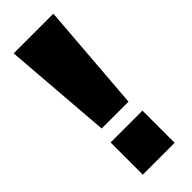

<svg xmlns="http://www.w3.org/2000/svg" viewBox="-233 -730 759 759"><g transform="rotate(-45 147.0 -350.0)"><path d="M58 0V-180H236V0ZM72 -244 36 -700H258L222 -244Z"/></g></svg>

Font: Tektur ExtraBold
Style: Regular
Weight: 800
Designer: Adam Jagosz
Foundry: Adam Jagosz
Version: Version 1.005;gftools[0.9.30]